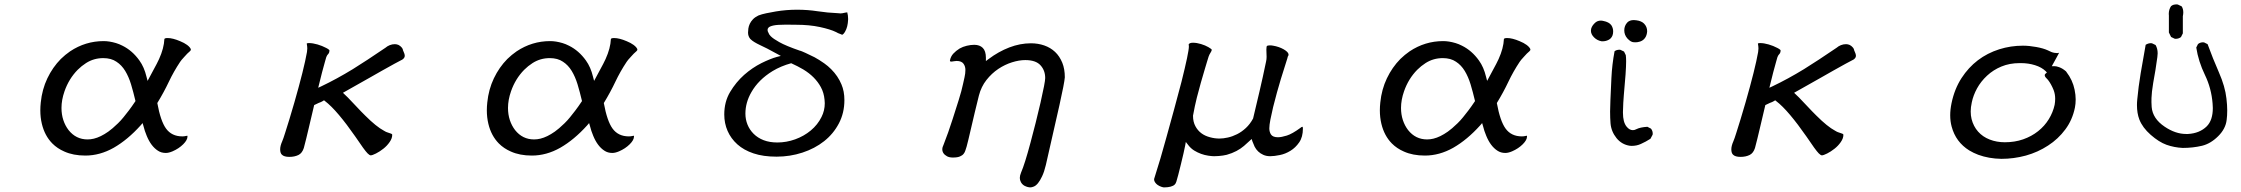

<svg xmlns="http://www.w3.org/2000/svg" viewBox="-20 -668 10040 860"><path d="M444.3 -483.9Q362.8 -483.9 293.9 -438Q272 -422.9 252.4 -403.8Q215.8 -366.7 192.1 -317.1Q168.5 -267.6 162.6 -209Q160.6 -190.9 160.6 -173.8Q160.6 -142.1 167.5 -113.3Q180.2 -60.1 214.4 -25.4Q236.8 -2.9 268.1 10.7Q308.1 28.8 362.3 28.8Q427.7 28.8 489.7 -6.3Q551.8 -42 609.9 -106.4L618.7 -116.7L622.6 -103.5Q627.9 -81.5 637.2 -59.6Q656.2 -13.2 687 6.8Q702.1 17.1 722.7 17.1Q735.8 17.1 752.9 9.8Q781.2 -2.4 800.8 -22Q819.8 -41 819.8 -56.6Q819.8 -59.1 819.3 -60.1Q818.4 -60.1 813.5 -59.1Q805.7 -57.1 796.9 -57.1Q749 -57.1 723.6 -92.3Q699.2 -126 684.6 -206.5Q714.4 -255.4 736.3 -301.8Q758.3 -348.1 786.6 -390.6Q789.1 -395 793.5 -399.9Q800.3 -407.2 806.2 -414.1Q819.3 -429.2 830.6 -438.5Q835 -442.4 835 -445.8Q835 -449.7 829.6 -456.1Q825.2 -461.4 817.9 -466.8Q805.2 -476.1 787.1 -483.4Q753.9 -497.6 731 -497.6Q717.8 -497.6 716.3 -493.2Q714.4 -451.7 692.4 -403.3Q682.1 -381.3 670.9 -361.3Q659.7 -341.3 641.1 -305.7L636.2 -324.2Q626 -367.2 604.5 -397Q572.8 -441.4 528.3 -463.4Q514.2 -470.7 499.5 -475.1Q469.7 -483.9 444.3 -483.9ZM372.1 -43.5Q320.3 -43.5 287.1 -85.4Q272 -105 263.7 -130.1Q255.4 -155.3 255.4 -184.6Q255.4 -220.2 269 -259.3Q288.6 -315.4 328.1 -355.5Q345.2 -372.6 365.7 -385.7Q400.4 -407.7 442.4 -407.7Q478 -407.7 501.5 -391.6Q524.9 -376.5 540.8 -350.3Q556.6 -324.2 566.9 -290.5Q577.1 -256.8 586.9 -215.3Q569.3 -189 556.9 -172.9Q544.4 -156.7 533.2 -142.8Q522 -128.9 508.5 -115.7Q495.1 -102.5 484.6 -93.8Q474.1 -85 465.3 -78.6Q430.7 -54.2 400.4 -46.9Q386.2 -43.5 372.1 -43.5Z M1455.6 -442.9ZM1354 -472.7Q1356.4 -459.5 1356.4 -450.7Q1356.4 -443.8 1355 -435.1Q1341.8 -359.9 1298.8 -210Q1287.1 -168.9 1276.4 -134.3L1257.3 -73.2Q1249 -46.4 1244.1 -35.2Q1234.9 -14.6 1234.9 1Q1234.9 17.6 1242.7 24.9Q1252.4 34.7 1276.1 34.7Q1299.8 34.7 1317.4 25.9Q1333.5 17.6 1340.8 -4.9Q1351.6 -45.4 1362.3 -91.8Q1380.9 -168.9 1387.2 -197.3Q1400.4 -204.1 1407.5 -207Q1414.6 -210 1417.5 -210.9Q1423.3 -213.9 1426.8 -215.8L1431.2 -218.8L1435.1 -215.8Q1463.9 -193.8 1498 -153.3Q1532.2 -112.8 1571.3 -56.6Q1612.8 5.4 1626.5 19Q1635.3 27.8 1640.6 27.8Q1647.5 27.8 1664.1 19.5Q1680.7 11.2 1697.3 -2Q1713.4 -14.6 1725.1 -31.5Q1736.8 -48.3 1736.8 -63.5Q1736.8 -65.9 1735.8 -66.9Q1733.9 -68.8 1729 -70.3Q1713.9 -75.2 1711.9 -76.2Q1710 -77.1 1707.5 -78.1Q1703.6 -80.1 1699.7 -82.5Q1665.5 -100.6 1615.7 -150.4Q1599.1 -166.5 1573.2 -194.3Q1547.4 -222.2 1538.3 -231Q1529.3 -239.7 1516.1 -252.4Q1607.4 -303.7 1636 -320.1Q1664.6 -336.4 1691.4 -351.6Q1758.3 -389.2 1777.8 -398.9Q1777.8 -398.9 1778.6 -399.4Q1779.3 -399.9 1780.3 -399.9Q1793 -407.7 1793 -418Q1793 -426.3 1784.7 -443.8V-445.3Q1784.7 -446.8 1782.5 -450.7Q1780.3 -454.6 1777.1 -457.5Q1773.9 -460.4 1772.5 -461.9Q1765.1 -467.8 1757.3 -469.2Q1753.4 -470.2 1749 -470.2Q1736.8 -470.2 1725.8 -465.8Q1714.8 -461.4 1706.5 -454.1Q1621.1 -396 1560.5 -358.4Q1488.8 -314.5 1418.9 -281.2L1405.3 -274.9Q1415.5 -318.4 1422.6 -344.2Q1429.7 -370.1 1435.1 -389.9Q1440.4 -409.7 1441.2 -411.4Q1441.9 -413.1 1442.6 -414.6Q1443.4 -416 1444.1 -417.7Q1444.8 -419.4 1445.8 -420.9Q1447.8 -423.8 1450.7 -426.8Q1455.6 -432.1 1455.6 -442.9Q1455.1 -443.4 1454.1 -444.8Q1450.2 -448.7 1441.4 -453.1Q1422.9 -462.9 1401.9 -469Q1380.9 -475.1 1363.8 -475.1Q1356 -475.1 1354 -473.1Z M2444.3 -483.9Q2362.8 -483.9 2293.9 -438Q2272 -422.9 2252.4 -403.8Q2215.8 -366.7 2192.1 -317.1Q2168.5 -267.6 2162.6 -209Q2160.6 -190.9 2160.6 -173.8Q2160.6 -142.1 2167.5 -113.3Q2180.2 -60.1 2214.4 -25.4Q2236.8 -2.9 2268.1 10.7Q2308.1 28.8 2362.3 28.8Q2427.7 28.8 2489.7 -6.3Q2551.8 -42 2609.9 -106.4L2618.7 -116.7L2622.6 -103.5Q2627.9 -81.5 2637.2 -59.6Q2656.2 -13.2 2687 6.8Q2702.1 17.1 2722.7 17.1Q2735.8 17.1 2752.9 9.8Q2781.2 -2.4 2800.8 -22Q2819.8 -41 2819.8 -56.6Q2819.8 -59.1 2819.3 -60.1Q2818.4 -60.1 2813.5 -59.1Q2805.7 -57.1 2796.9 -57.1Q2749 -57.1 2723.6 -92.3Q2699.2 -126 2684.6 -206.5Q2714.4 -255.4 2736.3 -301.8Q2758.3 -348.1 2786.6 -390.6Q2789.1 -395 2793.5 -399.9Q2800.3 -407.2 2806.2 -414.1Q2819.3 -429.2 2830.6 -438.5Q2835 -442.4 2835 -445.8Q2835 -449.7 2829.6 -456.1Q2825.2 -461.4 2817.9 -466.8Q2805.2 -476.1 2787.1 -483.4Q2753.9 -497.6 2731 -497.6Q2717.8 -497.6 2716.3 -493.2Q2714.4 -451.7 2692.4 -403.3Q2682.1 -381.3 2670.9 -361.3Q2659.7 -341.3 2641.1 -305.7L2636.2 -324.2Q2626 -367.2 2604.5 -397Q2572.8 -441.4 2528.3 -463.4Q2514.2 -470.7 2499.5 -475.1Q2469.7 -483.9 2444.3 -483.9ZM2372.1 -43.5Q2320.3 -43.5 2287.1 -85.4Q2272 -105 2263.7 -130.1Q2255.4 -155.3 2255.4 -184.6Q2255.4 -220.2 2269 -259.3Q2288.6 -315.4 2328.1 -355.5Q2345.2 -372.6 2365.7 -385.7Q2400.4 -407.7 2442.4 -407.7Q2478 -407.7 2501.5 -391.6Q2524.9 -376.5 2540.8 -350.3Q2556.6 -324.2 2566.9 -290.5Q2577.1 -256.8 2586.9 -215.3Q2569.3 -189 2556.9 -172.9Q2544.4 -156.7 2533.2 -142.8Q2522 -128.9 2508.5 -115.7Q2495.1 -102.5 2484.6 -93.8Q2474.1 -85 2465.3 -78.6Q2430.7 -54.2 2400.4 -46.9Q2386.2 -43.5 2372.1 -43.5Z M3500 -557.6 3545.9 -557.1Q3605.5 -557.1 3652.6 -546.9Q3699.7 -536.6 3723.6 -524.9Q3725.1 -524.4 3728.5 -522.5Q3733.9 -519 3737.8 -518.1Q3744.1 -515.6 3747.6 -514.2Q3751 -512.7 3752 -512.2Q3758.8 -514.6 3765.6 -526.9Q3777.3 -546.9 3778.8 -579.6Q3778.8 -582 3778.8 -584.5Q3778.8 -599.1 3774.9 -612.8Q3771 -612.8 3765.6 -611.3Q3751.5 -607.9 3745.1 -607.9Q3738.8 -607.9 3733.4 -608.9Q3686.5 -610.8 3641.6 -617.7Q3597.2 -624.5 3550.8 -624.5Q3501.5 -624.5 3455.1 -616.7Q3432.1 -612.8 3412.1 -608.6Q3392.1 -604.5 3377 -598.6Q3361.8 -591.3 3352.5 -581.5Q3343.3 -571.8 3338.4 -561.3Q3333.5 -550.8 3332 -540.3Q3330.6 -529.8 3330.6 -522Q3330.6 -505.9 3340.3 -494.1L3342.8 -491.7Q3354.5 -480 3384.8 -465.8Q3409.2 -455.1 3461.4 -426.3L3477.5 -417.5L3460 -413.1Q3431.2 -405.3 3390.6 -385.3Q3349.6 -364.7 3313 -332.5Q3276.4 -299.8 3250.2 -255.9Q3224.1 -211.9 3224.1 -155.3Q3224.1 -115.7 3239 -81.5Q3253.9 -47.4 3282.7 -21.5Q3311.5 4.4 3355 19Q3398.4 33.7 3458.5 33.7Q3518.6 33.7 3574 15.6Q3629.4 -2.4 3671.4 -35.6Q3712.9 -68.4 3737.5 -115.2Q3762.2 -162.1 3762.2 -219.7Q3762.2 -259.3 3749 -290Q3733.4 -327.6 3703.1 -357.9Q3688.5 -372.6 3671.9 -384.3Q3648.4 -400.9 3628.4 -411.6Q3606.9 -422.4 3587.6 -431.2Q3568.4 -439.9 3564 -440.9H3563Q3500.5 -462.4 3470.2 -479.5Q3443.8 -494.1 3432.1 -505.9Q3424.3 -513.7 3421.9 -521.5Q3418 -527.8 3418 -533.9Q3418 -540 3422.4 -544.4Q3425.3 -547.4 3429.7 -549.3Q3443.4 -555.2 3466.3 -556.6Q3482.4 -557.6 3500 -557.6ZM3674.3 -205.6Q3674.3 -172.9 3659.7 -144Q3642.6 -109.4 3611.8 -83.7Q3581.1 -58.1 3541.7 -43.9Q3502.4 -29.8 3461.9 -29.8Q3427.2 -29.8 3400.6 -40Q3374 -50.3 3355.7 -68.6Q3337.4 -86.9 3328.1 -110.1Q3318.8 -133.3 3318.8 -159.2Q3318.8 -209 3345.7 -255.4Q3377.4 -311 3440.4 -349.6Q3477.5 -372.1 3523.9 -384.8Q3553.2 -371.6 3578.1 -356.9Q3631.3 -324.7 3656.7 -277.8Q3670.4 -252.9 3673.3 -221.2Q3674.3 -213.4 3674.3 -205.6Z M4572.3 -398.9Q4619.6 -398.9 4640.6 -375.5Q4661.6 -352.5 4661.6 -318.4Q4661.6 -300.3 4640.6 -208Q4619.1 -115.2 4595.7 -28.8Q4569.8 67.9 4553.7 104.5Q4547.9 118.7 4547.9 128.9Q4547.9 138.2 4552.7 147.5Q4557.6 157.2 4567.9 163.6Q4572.3 166 4575.7 167.2Q4579.1 168.5 4580.6 168.9Q4582 169.4 4583.5 169.7Q4585 169.9 4586.2 170.2Q4587.4 170.4 4588.4 170.7Q4589.4 170.9 4590.3 170.9Q4592.3 171.4 4593.8 171.4Q4602.1 171.4 4610.8 167.5Q4629.9 159.7 4647.5 122.1Q4657.2 102.1 4664.6 70.8Q4703.6 -99.1 4725.6 -197.8Q4747.6 -296.4 4749.5 -321.8Q4749.5 -358.9 4738.3 -386.7Q4726.1 -416.5 4705.8 -435.5Q4685.5 -454.6 4657.5 -464.4Q4629.4 -474.1 4597.7 -474.1Q4549.3 -474.1 4501 -455.6Q4452.6 -437 4407.7 -403.3L4396 -394.5V-409.2Q4396 -439.5 4382.1 -453.4Q4368.2 -467.3 4343.8 -467.3Q4328.1 -467.3 4310.5 -463.1Q4293 -459 4278.3 -450.7Q4261.7 -440.4 4250 -427.7Q4238.3 -415 4234.9 -397Q4234.9 -394.5 4235.4 -393.6Q4241.2 -390.6 4252 -393.6Q4258.8 -395 4264.6 -395Q4287.1 -395 4295.9 -382.3Q4304.2 -370.6 4304.2 -354.7Q4304.2 -338.9 4300.3 -322Q4296.4 -305.2 4293.5 -291.5Q4287.6 -262.7 4274.2 -220Q4260.7 -177.2 4247.1 -134.8Q4227.5 -73.2 4206.1 -19Q4203.6 -13.7 4203.1 -11.7Q4200.7 -5.9 4200.7 0.5Q4200.7 20.5 4222.2 32.2Q4232.4 37.6 4248 37.6Q4269 37.6 4279.8 32.7Q4290.5 28.3 4296.1 21.2Q4301.8 14.2 4304.2 5.6Q4306.6 -2.9 4309.6 -11.2Q4315.9 -34.2 4328.1 -87.4Q4346.2 -166 4364.7 -240.2Q4375 -279.8 4398.4 -309.6Q4421.9 -339.4 4451.7 -359.4Q4481 -378.9 4512.9 -388.9Q4544.9 -398.9 4572.3 -398.9Z M5652.3 -445.8 5653.3 -413.6Q5653.3 -401.9 5650.9 -392.1Q5636.2 -320.8 5621.6 -258.8L5592.8 -137.2Q5579.1 -111.8 5560.3 -94.5Q5541.5 -77.1 5521 -66.9Q5500.5 -56.6 5479.7 -52Q5459 -47.4 5442.4 -47.4Q5420.9 -47.4 5399.9 -53.2Q5354.5 -64.9 5334.5 -102.5Q5323.7 -122.1 5323.7 -149.4V-149.9Q5331.5 -193.4 5340.8 -230.5Q5346.7 -252.9 5358.9 -297.9Q5363.3 -314.5 5377 -359.9L5386.2 -390.6Q5390.6 -405.8 5393.6 -414.6Q5396.5 -423.3 5402.8 -433.1Q5407.7 -440.4 5407.7 -445.3Q5405.8 -449.2 5392.3 -457Q5378.9 -464.8 5359.6 -470.7Q5340.3 -476.6 5323.7 -476.6Q5308.1 -476.6 5304.2 -469.2Q5304.2 -467.8 5304.7 -465.6Q5305.2 -463.4 5305.2 -460Q5305.2 -434.1 5272 -301.3Q5256.8 -243.2 5238.8 -177.2L5204.1 -51.3Q5178.2 43.9 5151.4 127.4Q5149.4 132.8 5149.4 135.7Q5149.4 145.5 5159.7 155.8Q5162.1 158.2 5165 160.2Q5173.3 166 5181.9 168.7Q5190.4 171.4 5193.4 171.4Q5211.4 171.4 5223.6 168Q5235.8 164.6 5241.7 158.7Q5246.1 154.8 5249 145.8Q5252 136.7 5257.6 115.2Q5263.2 93.8 5269 69.8Q5283.2 12.2 5288.6 -16.1L5291.5 -32.2L5301.8 -19Q5313.5 -3.4 5329.1 6.3Q5358.9 24.4 5392.1 29.3Q5407.7 31.7 5418.5 31.7Q5429.2 31.7 5439 30.8Q5458.5 29.3 5474.6 25.4Q5499 18.6 5518.3 8.3Q5537.6 -2 5552 -14.4Q5566.4 -26.9 5586.4 -45.4L5589.8 -34.7Q5593.8 -23.4 5599.6 -11.2Q5612.3 13.7 5638.2 25.4Q5651.9 31.7 5669.7 31.7Q5687.5 31.7 5712.9 26.4Q5737.3 21.5 5760.3 7.3Q5782.7 -6.3 5799.3 -30.3Q5815.9 -54.2 5815.9 -91.8Q5815.9 -97.7 5814.5 -100.1Q5814 -100.1 5814 -100.1Q5809.6 -100.1 5804.7 -95.2Q5768.1 -68.4 5743.9 -60.8Q5719.7 -53.2 5704.1 -53.2Q5680.7 -53.2 5672.4 -66.4Q5665.5 -78.1 5665.5 -93Q5665.5 -107.9 5670.4 -132.8Q5675.3 -157.7 5682.6 -188.5Q5699.7 -256.8 5717.3 -314.5Q5739.3 -386.7 5746.6 -407.7Q5747.1 -414.1 5751 -419.4Q5751.5 -420.9 5751.5 -422.4Q5751.5 -423.3 5751.5 -424.8Q5750.5 -435.1 5729.5 -447.3Q5708.5 -459 5682.6 -463.4Q5675.3 -464.8 5668.5 -464.8Q5661.6 -464.8 5655.8 -462.9Q5652.3 -461.4 5652.3 -445.8Z M6444.3 -483.9Q6362.8 -483.9 6293.9 -438Q6272 -422.9 6252.4 -403.8Q6215.8 -366.7 6192.1 -317.1Q6168.5 -267.6 6162.6 -209Q6160.6 -190.9 6160.6 -173.8Q6160.6 -142.1 6167.5 -113.3Q6180.2 -60.1 6214.4 -25.4Q6236.8 -2.9 6268.1 10.7Q6308.1 28.8 6362.3 28.8Q6427.7 28.8 6489.7 -6.3Q6551.8 -42 6609.9 -106.4L6618.7 -116.7L6622.6 -103.5Q6627.9 -81.5 6637.2 -59.6Q6656.2 -13.2 6687 6.8Q6702.1 17.1 6722.7 17.1Q6735.8 17.1 6752.9 9.8Q6781.2 -2.4 6800.8 -22Q6819.8 -41 6819.8 -56.6Q6819.8 -59.1 6819.3 -60.1Q6818.4 -60.1 6813.5 -59.1Q6805.7 -57.1 6796.9 -57.1Q6749 -57.1 6723.6 -92.3Q6699.2 -126 6684.6 -206.5Q6714.4 -255.4 6736.3 -301.8Q6758.3 -348.1 6786.6 -390.6Q6789.1 -395 6793.5 -399.9Q6800.3 -407.2 6806.2 -414.1Q6819.3 -429.2 6830.6 -438.5Q6835 -442.4 6835 -445.8Q6835 -449.7 6829.6 -456.1Q6825.2 -461.4 6817.9 -466.8Q6805.2 -476.1 6787.1 -483.4Q6753.9 -497.6 6731 -497.6Q6717.8 -497.6 6716.3 -493.2Q6714.4 -451.7 6692.4 -403.3Q6682.1 -381.3 6670.9 -361.3Q6659.7 -341.3 6641.1 -305.7L6636.2 -324.2Q6626 -367.2 6604.5 -397Q6572.8 -441.4 6528.3 -463.4Q6514.2 -470.7 6499.5 -475.1Q6469.7 -483.9 6444.3 -483.9ZM6372.1 -43.5Q6320.3 -43.5 6287.1 -85.4Q6272 -105 6263.7 -130.1Q6255.4 -155.3 6255.4 -184.6Q6255.4 -220.2 6269 -259.3Q6288.6 -315.4 6328.1 -355.5Q6345.2 -372.6 6365.7 -385.7Q6400.4 -407.7 6442.4 -407.7Q6478 -407.7 6501.5 -391.6Q6524.9 -376.5 6540.8 -350.3Q6556.6 -324.2 6566.9 -290.5Q6577.1 -256.8 6586.9 -215.3Q6569.3 -189 6556.9 -172.9Q6544.4 -156.7 6533.2 -142.8Q6522 -128.9 6508.5 -115.7Q6495.1 -102.5 6484.6 -93.8Q6474.1 -85 6465.3 -78.6Q6430.7 -54.2 6400.4 -46.9Q6386.2 -43.5 6372.1 -43.5Z M7197.8 -318.8Q7191.9 -198.2 7191.9 -168.7Q7191.9 -139.2 7193.8 -115.7Q7196.8 -79.1 7220.7 -49.3Q7244.1 -20.5 7280.3 -15.1Q7284.2 -14.6 7288.6 -14.6Q7311.5 -14.6 7330.1 -23.4Q7352.1 -33.2 7372.6 -46.4L7382.3 -64.5Q7382.8 -66.9 7382.8 -68.8Q7382.8 -70.8 7382.6 -73.7Q7382.3 -76.7 7381.3 -80.1Q7379.4 -86.4 7375 -91.8L7358.9 -100.1Q7326.7 -98.1 7309.6 -89.4Q7301.8 -85 7293.9 -85Q7278.3 -85 7265.6 -101.1Q7249.5 -121.1 7249.5 -162.6Q7249.5 -165 7249.5 -167.5Q7250.5 -210.4 7253.4 -242.2Q7263.7 -350.6 7263.7 -393.6Q7263.7 -409.7 7262.2 -420.9L7254.4 -437L7238.3 -444.8Q7236.3 -445.3 7234.4 -445.3Q7220.7 -445.3 7211.9 -438.5Q7200.7 -379.4 7197.8 -318.8ZM7295.4 -479Q7299.3 -478.5 7306.4 -478.5Q7313.5 -478.5 7322.8 -481Q7335 -483.9 7343.8 -492.7Q7354 -502.9 7356.9 -519.5Q7357.9 -523.9 7357.9 -527.8Q7357.9 -548.3 7343.8 -562.5Q7332 -574.2 7309.6 -577.1Q7303.7 -578.1 7298.3 -578.1Q7279.3 -578.1 7269 -567.4Q7255.4 -552.7 7255.4 -532.2Q7255.4 -511.7 7269 -496.1L7272.9 -492.2Q7284.7 -480.5 7295.4 -479ZM7205.6 -527.3Q7205.6 -542.5 7197.3 -555.2Q7187 -569.3 7161.6 -574.2Q7155.8 -575.7 7150.4 -575.7Q7133.8 -575.7 7122.6 -564Q7106 -547.9 7106 -530.3Q7106 -514.6 7120.1 -500.5Q7134.3 -486.3 7154.8 -482.9Q7166.5 -482.9 7173.3 -484.9Q7187 -488.8 7194.3 -496.1Q7205.6 -507.3 7205.6 -527.3Z M7955.6 -442.9ZM7854 -472.7Q7856.4 -459.5 7856.4 -450.7Q7856.4 -443.8 7855 -435.1Q7841.8 -359.9 7798.8 -210Q7787.1 -168.9 7776.4 -134.3L7757.3 -73.2Q7749 -46.4 7744.1 -35.2Q7734.9 -14.6 7734.9 1Q7734.9 17.6 7742.7 24.9Q7752.4 34.7 7776.1 34.7Q7799.8 34.7 7817.4 25.9Q7833.5 17.6 7840.8 -4.9Q7851.6 -45.4 7862.3 -91.8Q7880.9 -168.9 7887.2 -197.3Q7900.4 -204.1 7907.5 -207Q7914.6 -210 7917.5 -210.9Q7923.3 -213.9 7926.8 -215.8L7931.2 -218.8L7935.1 -215.8Q7963.9 -193.8 7998 -153.3Q8032.2 -112.8 8071.3 -56.6Q8112.8 5.4 8126.5 19Q8135.3 27.8 8140.6 27.8Q8147.5 27.8 8164.1 19.5Q8180.7 11.2 8197.3 -2Q8213.4 -14.6 8225.1 -31.5Q8236.8 -48.3 8236.8 -63.5Q8236.8 -65.9 8235.8 -66.9Q8233.9 -68.8 8229 -70.3Q8213.9 -75.2 8211.9 -76.2Q8210 -77.1 8207.5 -78.1Q8203.6 -80.1 8199.7 -82.5Q8165.5 -100.6 8115.7 -150.4Q8099.1 -166.5 8073.2 -194.3Q8047.4 -222.2 8038.3 -231Q8029.3 -239.7 8016.1 -252.4Q8107.4 -303.7 8136 -320.1Q8164.6 -336.4 8191.4 -351.6Q8258.3 -389.2 8277.8 -398.9Q8277.8 -398.9 8278.6 -399.4Q8279.3 -399.9 8280.3 -399.9Q8293 -407.7 8293 -418Q8293 -426.3 8284.7 -443.8V-445.3Q8284.7 -446.8 8282.5 -450.7Q8280.3 -454.6 8277.1 -457.5Q8273.9 -460.4 8272.5 -461.9Q8265.1 -467.8 8257.3 -469.2Q8253.4 -470.2 8249 -470.2Q8236.8 -470.2 8225.8 -465.8Q8214.8 -461.4 8206.5 -454.1Q8121.1 -396 8060.5 -358.4Q7988.8 -314.5 7918.9 -281.2L7905.3 -274.9Q7915.5 -318.4 7922.6 -344.2Q7929.7 -370.1 7935.1 -389.9Q7940.4 -409.7 7941.2 -411.4Q7941.9 -413.1 7942.6 -414.6Q7943.4 -416 7944.1 -417.7Q7944.8 -419.4 7945.8 -420.9Q7947.8 -423.8 7950.7 -426.8Q7955.6 -432.1 7955.6 -442.9Q7955.1 -443.4 7954.1 -444.8Q7950.2 -448.7 7941.4 -453.1Q7922.9 -462.9 7901.9 -469Q7880.9 -475.1 7863.8 -475.1Q7856 -475.1 7854 -473.1Z M9202.6 -430.7Q9202.6 -431.2 9202.1 -431.6Q9199.2 -430.2 9194.1 -430.2Q9189 -430.2 9181.9 -431.4Q9174.8 -432.6 9168.5 -435.1Q9162.1 -437.5 9152.8 -442.4Q9132.8 -451.7 9100.8 -457.5Q9068.8 -463.4 9041 -463.4Q8986.3 -463.4 8935.1 -447.3Q8827.6 -413.1 8766.1 -318.4Q8734.4 -269.5 8721.2 -205.6Q8715.3 -177.2 8715.3 -151.9Q8715.3 -124.5 8721.7 -101.1Q8740.2 -31.7 8800.8 5.9Q8819.3 17.1 8841.3 25.4Q8888.2 42.5 8944.3 43.5Q9000 43.5 9054.2 28.8Q9108.4 13.7 9153.8 -16.1Q9199.2 -45.4 9231 -88.4Q9262.7 -130.9 9273.9 -186Q9277.3 -202.6 9277.3 -222.7Q9277.3 -242.7 9272.5 -266.1Q9263.7 -309.6 9235.8 -345.7Q9235.4 -347.2 9231.9 -350.1Q9228.5 -353 9225.3 -355.2Q9222.2 -357.4 9218.3 -359.9Q9210.9 -364.3 9203.1 -367.2Q9190.9 -371.6 9182.6 -371.6H9170.4Q9187 -401.9 9191.9 -410.6Q9199.7 -424.8 9202.6 -430.7ZM9185.5 -225.6Q9185.5 -212.4 9183.1 -198.7Q9175.8 -165 9157 -134.3Q9138.2 -103.5 9108.9 -80.3Q9079.6 -57.1 9042 -43.9Q9004.4 -30.8 8960 -30.8Q8923.3 -30.8 8892.1 -43Q8860.8 -55.2 8840.1 -78.6Q8819.3 -102.1 8811 -134.8Q8807.1 -150.4 8807.1 -168.9Q8807.1 -187.5 8812 -209.5Q8818.4 -240.7 8835.4 -272Q8852.5 -303.2 8880.4 -329.1Q8908.2 -355 8944.8 -370.1Q8981.4 -385.3 9026.4 -385.3Q9029.3 -385.3 9032.2 -385.3Q9065.4 -385.3 9095.2 -376Q9125 -366.7 9143.1 -349.1L9148.4 -343.3Q9141.6 -337.4 9141.1 -336.9Q9138.7 -334.5 9138.7 -331.5Q9138.7 -324.7 9146.5 -317.4L9153.3 -310.1Q9167.5 -292 9178.7 -264.2Q9185.5 -246.1 9185.5 -225.6Z M9551.8 -197.3Q9551.8 -160.6 9562.5 -132.8Q9576.7 -96.2 9613.5 -64Q9650.4 -31.7 9684.1 -19.5Q9718.3 -7.3 9756.8 -5.4Q9802.7 -5.4 9843.3 -15.1Q9881.8 -24.4 9915.5 -57.9Q9949.2 -91.3 9953.6 -131.3Q9956.1 -149.9 9956.1 -173.6Q9956.1 -197.3 9952.6 -226.6Q9946.8 -280.3 9918.9 -343.8Q9891.1 -407.2 9868.2 -470.2L9852.5 -478Q9850.6 -478.5 9846.4 -478.5Q9842.3 -478.5 9836.4 -476.8Q9830.6 -475.1 9825.2 -470.7L9817.4 -455.1Q9827.1 -392.6 9856.2 -332.5Q9885.3 -272.5 9890.6 -204.1Q9891.6 -193.8 9891.6 -184.1Q9891.6 -129.4 9864.3 -102.1Q9832.5 -70.8 9780.3 -67.9Q9775.9 -67.9 9772 -67.9Q9724.1 -67.9 9675.8 -100.6Q9622.1 -136.7 9617.7 -188.5Q9616.7 -201.7 9616.7 -210.2Q9616.7 -218.8 9616.9 -229.2Q9617.2 -239.7 9619.1 -258.3Q9621.1 -276.9 9624.5 -296.4Q9635.3 -353.5 9643.1 -412.1Q9644.5 -422.4 9644.5 -429.2Q9644.5 -450.2 9635.3 -466.3L9619.1 -474.1Q9617.2 -474.6 9613 -474.6Q9608.9 -474.6 9602.8 -472.9Q9596.7 -471.2 9590.8 -467.3Q9579.1 -404.3 9568.6 -340.8Q9558.1 -277.3 9553.2 -223.1Q9551.8 -209.5 9551.8 -197.3ZM9724.6 -494.1Q9738.8 -494.1 9749 -502L9757.3 -518.6V-595.2Q9759.3 -605 9759.3 -612.3Q9759.3 -628.4 9752 -639.6L9734.4 -647.9Q9731 -648.4 9727.1 -648.4Q9723.1 -648.4 9717 -647Q9710.9 -645.5 9704.6 -640.6Q9694.3 -625.5 9694.3 -605.5L9694.8 -598.6V-522.5L9704.6 -502.4L9720.7 -494.6Q9722.7 -494.1 9724.6 -494.1Z"/></svg>

Font: Bakudai
Style: ExtraLight
Weight: 200
Version: Version 1.48